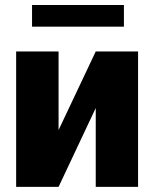

<svg xmlns="http://www.w3.org/2000/svg" viewBox="-20 -729 601 749"><path d="M353.5 -528.3H518.6V0H353.5V-307.6L208.5 0H43V-528.3H208.5V-221.7ZM463.4 -625H105V-709.5H463.4Z"/></svg>

Font: Roboto
Style: Regular
Weight: 900
Designer: Google
Version: Version 2.001171; 2014